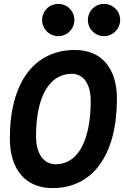

<svg xmlns="http://www.w3.org/2000/svg" viewBox="-20 -961 640 991"><path d="M250.5 9.8C460 9.8 583.5 -161.6 583.5 -451.7C583.5 -609.9 502.9 -703.1 367.2 -703.1C155.8 -703.1 30.8 -533.7 30.8 -247.1C30.8 -85.4 112.3 9.8 250.5 9.8ZM268.1 -113.3C204.1 -113.3 166 -167.5 166 -259.3C166 -460.9 234.4 -580.1 350.1 -580.1C411.6 -580.1 448.2 -527.8 448.2 -439.5C448.2 -234.4 381.3 -113.3 268.1 -113.3ZM280.8 -774.4C327.1 -774.4 363.8 -811.5 363.8 -857.9C363.8 -904.3 327.1 -940.9 280.8 -940.9C234.4 -940.9 197.3 -904.3 197.3 -857.9C197.3 -811.5 234.4 -774.4 280.8 -774.4ZM516.6 -774.4C562.5 -774.4 600.1 -811.5 600.1 -857.9C600.1 -904.3 563 -940.9 516.6 -940.9C470.7 -940.9 433.6 -904.3 433.6 -857.9C433.6 -811.5 470.7 -774.4 516.6 -774.4Z"/></svg>

Font: Cascadia Mono PL
Style: Bold Italic
Weight: 700
Italic angle: -10°
Monospace: yes
Designer: Aaron Bell
Foundry: Saja Typeworks
Version: Version 2404.023